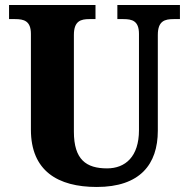

<svg xmlns="http://www.w3.org/2000/svg" viewBox="-20 -734 751 764"><path d="M365 10C537 10 608 -80 608 -214V-595C608 -651 636 -658 671 -658H696V-714H447V-658H471C506 -658 533 -651 533 -599V-216C533 -111 479 -64 406 -64C323 -64 274 -99 274 -210V-595C274 -651 302 -658 336 -658H360V-714H16V-658H40C75 -658 103 -651 103 -599V-218C103 -54 210 10 365 10Z"/></svg>

Font: Noto Serif Lao SemiCondensed ExtraBold
Style: Regular
Weight: 800
Width: 4
Designer: Monotype Design Team
Foundry: Monotype Imaging Inc.
Version: Version 2.003